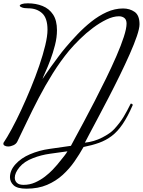

<svg xmlns="http://www.w3.org/2000/svg" viewBox="-20 -817 860 1156"><path d="M139 319Q84 319 62 298.5Q40 278 40 250Q40 208 74 171Q108 134 160 112Q216 88 278 79.5Q340 71 407 61Q413 49 434 10.5Q455 -28 485.5 -85Q516 -142 550.5 -209Q585 -276 619 -345.5Q653 -415 681 -479.5Q709 -544 725.5 -595Q742 -646 742 -675Q742 -698 729 -708.5Q716 -719 696 -719Q662 -719 621.5 -699.5Q581 -680 539.5 -649Q498 -618 461 -581.5Q424 -545 396 -512Q344 -449 298 -375.5Q252 -302 213 -227Q174 -152 141.5 -83.5Q109 -15 84 36Q77 50 60.5 57.5Q44 65 29 65Q16 65 7 59.5Q-2 54 1 43Q22 12 50 -39.5Q78 -91 107.5 -154.5Q137 -218 165.5 -287Q194 -356 216.5 -422Q239 -488 252.5 -544Q266 -600 266 -638Q266 -708 233.5 -737.5Q201 -767 150 -767Q126 -767 112.5 -772Q99 -777 99 -783Q99 -788 111 -792.5Q123 -797 148 -797Q196 -797 236 -781Q276 -765 299.5 -729.5Q323 -694 323 -635Q323 -592 311 -545Q299 -498 283 -455.5Q267 -413 253 -382.5Q239 -352 236 -341Q240 -347 253.5 -367.5Q267 -388 287.5 -416Q308 -444 330.5 -474.5Q353 -505 375 -531Q407 -569 446 -610Q485 -651 529.5 -686.5Q574 -722 622.5 -744Q671 -766 721 -766Q761 -766 790.5 -745.5Q820 -725 820 -671Q820 -646 804 -599Q788 -552 761 -491Q734 -430 701 -362.5Q668 -295 634 -229.5Q600 -164 570 -107.5Q540 -51 519 -11.5Q498 28 491 42Q547 36 595.5 11Q644 -14 667 -39Q702 -77 723.5 -112.5Q745 -148 767 -193Q779 -193 779 -184Q749 -115 718.5 -70Q688 -25 653 1.5Q618 28 576 43Q534 58 483 68Q459 111 428.5 155Q398 199 357.5 236Q317 273 263.5 296Q210 319 139 319ZM122 296Q159 296 191.5 281.5Q224 267 251 246Q278 225 297 205Q316 185 325 174Q352 141 366.5 122.5Q381 104 386 94Q337 101 282 108.5Q227 116 179 135Q126 155 97.5 189.5Q69 224 69 253Q69 272 82 284Q95 296 122 296Z"/></svg>

Font: Great Vibes
Style: Regular
Weight: 400
Designer: Robert E. Leuschke, Viktoriya Grabowska, Viviana Monsalve, Eben Sorkin
Foundry: Robert E. Leuschke
Version: Version 1.103; ttfautohint (v1.8.4.7-5d5b)